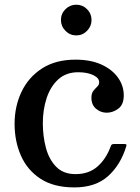

<svg xmlns="http://www.w3.org/2000/svg" viewBox="-20 -785 594 816"><path d="M42 -258.5Q42 -333.5 71.8 -395.5Q101.5 -457.5 159.2 -494.5Q217 -531.5 301 -531.5Q365 -531.5 410.8 -510.8Q456.5 -490 481.2 -455.5Q506 -421 506 -379.5Q506 -340.5 482.8 -323.2Q459.5 -306 433.5 -306Q408 -306 388.2 -322.8Q368.5 -339.5 368.5 -369.5Q368.5 -388.5 376.8 -398.8Q385 -409 393.2 -416.8Q401.5 -424.5 401.5 -435.5Q401.5 -454 375.8 -466Q350 -478 312.5 -478Q261 -478 227.8 -447.8Q194.5 -417.5 178.2 -368Q162 -318.5 162 -261.5Q162 -206 175.2 -156.5Q188.5 -107 219 -76Q249.5 -45 301 -45Q357.5 -45 394.2 -77.2Q431 -109.5 450.5 -163Q452.5 -168.5 455.2 -170.8Q458 -173 466 -173H506Q515 -173 516.8 -171.2Q518.5 -169.5 516.5 -163Q492.5 -84 439 -36.2Q385.5 11.5 296.5 11.5Q208.5 11.5 152.5 -25Q96.5 -61.5 69.2 -123Q42 -184.5 42 -258.5ZM304 -634.5Q277.5 -634.5 258.2 -654Q239 -673.5 239 -700Q239 -727 258.2 -746Q277.5 -765 304 -765Q331 -765 350 -746Q369 -727 369 -700Q369 -673.5 350 -654Q331 -634.5 304 -634.5Z"/></svg>

Font: Besley Medium
Style: Regular
Weight: 500
Designer: Owen Earl
Foundry: indestructible type*
Version: Version 2.001; ttfautohint (v1.8.3)